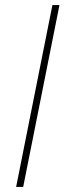

<svg xmlns="http://www.w3.org/2000/svg" viewBox="-20 -742 256 762"><path d="M44 0 188 -722H216L72 0Z"/></svg>

Font: Source Sans 3 ExtraLight ExtraLight
Style: Italic
Weight: 250
Italic angle: -11°
Version: Version 3.052;hotconv 1.1.0;makeotfexe 2.6.0